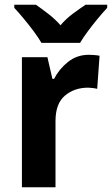

<svg xmlns="http://www.w3.org/2000/svg" viewBox="-20 -786 470 806"><path d="M353 -556Q363 -556 375.5 -555Q388 -554 398 -552L388 -413Q381 -415 369 -416.5Q357 -418 350 -418Q292 -418 252.5 -384.5Q213 -351 213 -278V0H72V-546H179L200 -455H207Q228 -496 265.5 -526Q303 -556 353 -556ZM154 -606Q142 -627 121.5 -654.5Q101 -682 79 -708.5Q57 -735 40 -753V-766H131Q154 -750 182 -728.5Q210 -707 234 -680Q258 -708 286.5 -729Q315 -750 339 -766H430V-753Q413 -735 391 -708.5Q369 -682 349 -655Q329 -628 316 -606Z"/></svg>

Font: Noto Sans Sinhala SemiCondensed
Style: Bold
Weight: 700
Width: 4
Designer: Jelle Bosma - Monotype Design Team
Foundry: Monotype Imaging Inc.
Version: Version 2.006; ttfautohint (v1.8.4.7-5d5b)